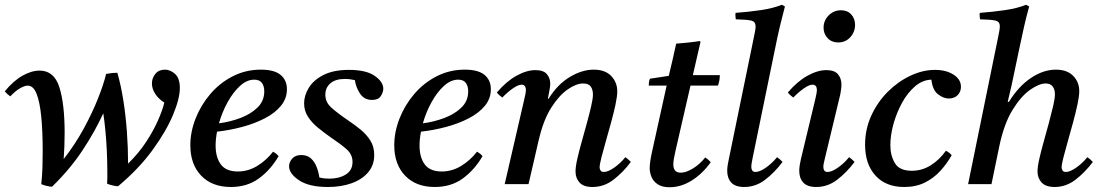

<svg xmlns="http://www.w3.org/2000/svg" viewBox="-43 -772 4619 805"><path d="M130 0Q134 -36 135 -71.5Q136 -107 136 -138Q136 -221 130 -282.5Q124 -344 110.5 -378.5Q97 -413 73 -413Q61 -413 42 -402.5Q23 -392 0 -368Q-7 -373 -12.5 -378Q-18 -383 -23 -389Q13 -433 51 -454.5Q89 -476 123 -476Q184 -476 206 -406Q228 -336 228 -215Q228 -189 227 -160Q226 -131 224 -105Q273 -168 308.5 -233.5Q344 -299 367.5 -358Q391 -417 402 -462Q427 -467 449 -467Q464 -415 474 -352Q484 -289 489 -220.5Q494 -152 494 -86Q539 -130 570 -177.5Q601 -225 620 -268.5Q639 -312 646 -342Q623 -356 608.5 -377.5Q594 -399 594 -422Q594 -445 608.5 -462.5Q623 -480 648 -480Q671 -480 691 -462Q711 -444 711 -403Q711 -359 682.5 -290.5Q654 -222 597 -143.5Q540 -65 452 9Q444 9 429 5.5Q414 2 406 -2Q407 -13 407 -25.5Q407 -38 407 -51Q407 -91 405 -136Q403 -181 399 -223Q395 -265 390 -297Q356 -222 303.5 -142.5Q251 -63 175 11Q168 11 153 7.5Q138 4 130 0Z M1160 -398Q1160 -359 1135 -328.5Q1110 -298 1067.5 -276Q1025 -254 973 -240Q921 -226 867 -220Q861 -189 861 -162Q861 -112 883 -82.5Q905 -53 954 -53Q997 -53 1035 -76Q1073 -99 1102 -136Q1118 -127 1125 -117Q1091 -59 1042 -23.5Q993 12 925 12Q846 12 800.5 -35.5Q755 -83 755 -163Q755 -219 777 -275Q799 -331 838.5 -377.5Q878 -424 932.5 -452Q987 -480 1051 -480Q1107 -480 1133.5 -458Q1160 -436 1160 -398ZM875 -255Q922 -261 965.5 -277.5Q1009 -294 1037 -321.5Q1065 -349 1065 -389Q1065 -411 1055 -424.5Q1045 -438 1023 -438Q992 -438 963 -411.5Q934 -385 911 -343Q888 -301 875 -255Z M1332 12Q1253 12 1211 -16Q1169 -44 1169 -75Q1169 -92 1182 -107Q1195 -122 1220 -122Q1245 -122 1260.5 -108Q1276 -94 1284.5 -72Q1293 -50 1296 -28Q1307 -25 1317.5 -24Q1328 -23 1338 -23Q1379 -23 1407 -40.5Q1435 -58 1435 -93Q1435 -124 1411 -145.5Q1387 -167 1341 -198Q1314 -217 1289 -237.5Q1264 -258 1248 -283Q1232 -308 1232 -339Q1232 -371 1251.5 -403.5Q1271 -436 1313 -457.5Q1355 -479 1420 -479Q1492 -479 1528 -454Q1564 -429 1564 -400Q1564 -385 1553.5 -369Q1543 -353 1517 -353Q1484 -353 1466.5 -379.5Q1449 -406 1445 -436Q1424 -441 1403 -441Q1363 -441 1342 -422.5Q1321 -404 1321 -375Q1321 -344 1345.5 -321.5Q1370 -299 1417 -267Q1444 -249 1469 -228.5Q1494 -208 1510 -182.5Q1526 -157 1526 -122Q1526 -80 1501 -50Q1476 -20 1432 -4Q1388 12 1332 12Z M2015 -398Q2015 -359 1990 -328.5Q1965 -298 1922.5 -276Q1880 -254 1828 -240Q1776 -226 1722 -220Q1716 -189 1716 -162Q1716 -112 1738 -82.5Q1760 -53 1809 -53Q1852 -53 1890 -76Q1928 -99 1957 -136Q1973 -127 1980 -117Q1946 -59 1897 -23.5Q1848 12 1780 12Q1701 12 1655.5 -35.5Q1610 -83 1610 -163Q1610 -219 1632 -275Q1654 -331 1693.5 -377.5Q1733 -424 1787.5 -452Q1842 -480 1906 -480Q1962 -480 1988.5 -458Q2015 -436 2015 -398ZM1730 -255Q1777 -261 1820.5 -277.5Q1864 -294 1892 -321.5Q1920 -349 1920 -389Q1920 -411 1910 -424.5Q1900 -438 1878 -438Q1847 -438 1818 -411.5Q1789 -385 1766 -343Q1743 -301 1730 -255Z M2215 -182 2173 0H2073L2155 -355Q2162 -384 2162 -393Q2162 -417 2144 -417Q2130 -417 2107.5 -401.5Q2085 -386 2063 -363Q2056 -368 2050.5 -373Q2045 -378 2040 -384Q2080 -431 2122.5 -454.5Q2165 -478 2202 -478Q2236 -478 2250 -461Q2264 -444 2264 -421Q2264 -409 2260.5 -392.5Q2257 -376 2254 -358H2257Q2295 -419 2346.5 -449.5Q2398 -480 2446 -480Q2494 -480 2519.5 -453.5Q2545 -427 2545 -389Q2545 -368 2537.5 -333Q2530 -298 2519 -258Q2508 -218 2497 -179.5Q2486 -141 2478.5 -111.5Q2471 -82 2471 -70Q2471 -63 2475 -57Q2479 -51 2489 -51Q2506 -51 2532 -69Q2558 -87 2579 -113Q2592 -104 2602 -93Q2568 -48 2528.5 -18Q2489 12 2441 12Q2404 12 2387 -6.5Q2370 -25 2370 -53Q2370 -73 2377.5 -106Q2385 -139 2396 -178Q2407 -217 2417.5 -255.5Q2428 -294 2435.5 -326Q2443 -358 2443 -376Q2443 -396 2434 -409Q2425 -422 2402 -422Q2373 -422 2337 -397Q2301 -372 2268.5 -321Q2236 -270 2217 -190Z M2967 -413H2852L2789 -139Q2780 -100 2780 -83Q2780 -67 2787 -57.5Q2794 -48 2812 -48Q2833 -48 2862 -65.5Q2891 -83 2914 -112Q2927 -103 2937 -92Q2902 -43 2857 -15Q2812 13 2764 13Q2732 13 2713.5 0Q2695 -13 2688 -31.5Q2681 -50 2681 -66Q2681 -77 2683 -93Q2685 -109 2690 -132L2752 -413H2677Q2677 -421 2678 -428Q2679 -435 2682 -442L2761 -454Q2768 -483 2776.5 -519.5Q2785 -556 2792 -589Q2816 -591 2841.5 -593.5Q2867 -596 2891 -600L2894 -596Q2887 -566 2880 -535.5Q2873 -505 2862 -457H2975Q2975 -445 2973 -434.5Q2971 -424 2967 -413Z M3215 -113Q3228 -104 3238 -93Q3204 -48 3164.5 -18Q3125 12 3077 12Q3040 12 3023 -6.5Q3006 -25 3006 -56Q3006 -67 3008 -80Q3010 -93 3013 -106L3118 -617Q3121 -631 3123 -642.5Q3125 -654 3125 -661Q3125 -681 3107.5 -685.5Q3090 -690 3042 -691Q3041 -698 3040.5 -704.5Q3040 -711 3041 -718Q3095 -722 3146.5 -729.5Q3198 -737 3235 -752L3248 -745Q3238 -708 3227.5 -664Q3217 -620 3206 -565L3113 -112Q3112 -105 3109.5 -93.5Q3107 -82 3107 -72Q3107 -63 3111 -57Q3115 -51 3125 -51Q3142 -51 3168 -69Q3194 -87 3215 -113Z M3517 -113Q3530 -104 3540 -93Q3506 -48 3466.5 -18Q3427 12 3379 12Q3342 12 3325 -6.5Q3308 -25 3308 -56Q3308 -67 3310 -79.5Q3312 -92 3315 -105L3375 -355Q3382 -384 3382 -393Q3382 -417 3364 -417Q3350 -417 3327.5 -401.5Q3305 -386 3283 -363Q3276 -368 3270.5 -373Q3265 -378 3260 -384Q3300 -431 3342.5 -454.5Q3385 -478 3422 -478Q3456 -478 3470.5 -460.5Q3485 -443 3485 -417Q3485 -408 3483.5 -397.5Q3482 -387 3480 -376L3416 -110Q3415 -103 3412 -92.5Q3409 -82 3409 -72Q3409 -63 3413 -57Q3417 -51 3427 -51Q3444 -51 3470 -69Q3496 -87 3517 -113ZM3471 -594Q3444 -594 3427 -612Q3410 -630 3410 -656Q3410 -686 3431.5 -707.5Q3453 -729 3483 -729Q3510 -729 3526 -711.5Q3542 -694 3542 -668Q3542 -638 3522 -616Q3502 -594 3471 -594Z M3748 12Q3671 12 3627.5 -36Q3584 -84 3584 -165Q3584 -230 3610 -287Q3636 -344 3679 -387Q3722 -430 3774 -454.5Q3826 -479 3877 -479Q3924 -479 3955 -459Q3986 -439 3986 -408Q3986 -387 3972 -373Q3958 -359 3935 -359Q3913 -359 3890 -376.5Q3867 -394 3862 -438Q3825 -437 3793.5 -410Q3762 -383 3739 -341Q3716 -299 3703 -252Q3690 -205 3690 -163Q3690 -120 3709 -88Q3728 -56 3780 -56Q3823 -56 3859.5 -79Q3896 -102 3923 -140Q3939 -132 3947 -121Q3928 -87 3900.5 -56.5Q3873 -26 3835.5 -7Q3798 12 3748 12Z M4147 -160 4114 0H4016L4142 -617Q4145 -631 4147 -643Q4149 -655 4149 -662Q4149 -681 4131.5 -685.5Q4114 -690 4066 -691Q4065 -698 4064.5 -704.5Q4064 -711 4065 -718Q4119 -722 4170.5 -729.5Q4222 -737 4259 -752L4272 -745Q4260 -702 4250 -657.5Q4240 -613 4230 -565L4198 -413L4182 -345H4187Q4228 -411 4280 -445.5Q4332 -480 4384 -480Q4431 -480 4456.5 -454Q4482 -428 4482 -390Q4482 -369 4474.5 -334Q4467 -299 4456 -258.5Q4445 -218 4434 -179.5Q4423 -141 4415.5 -111.5Q4408 -82 4408 -70Q4408 -63 4412 -57Q4416 -51 4426 -51Q4443 -51 4469 -69Q4495 -87 4516 -113Q4529 -104 4539 -93Q4505 -48 4465.5 -18Q4426 12 4379 12Q4342 12 4324.5 -6.5Q4307 -25 4307 -53Q4307 -73 4314.5 -106Q4322 -139 4333 -178Q4344 -217 4354.5 -256Q4365 -295 4372.5 -327Q4380 -359 4380 -377Q4380 -397 4370.5 -409.5Q4361 -422 4341 -422Q4314 -422 4276 -395.5Q4238 -369 4202.5 -311.5Q4167 -254 4147 -160Z"/></svg>

Font: Tiro Kannada
Style: Italic
Weight: 400
Italic angle: -11°
Designer: Kannada: John Hudson & Fiona Ross, assisted by Kaja Sojewska. Latin: John Hudson with Paul Hanslow, assisted by Kaja Soj
Foundry: Tiro Typeworks Ltd.
Version: Version 1.52